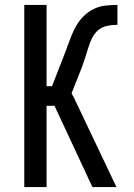

<svg xmlns="http://www.w3.org/2000/svg" viewBox="-20 -755 540 775"><path d="M78 0V-735H168V-407H190L230 -510Q235 -523 240.5 -536.5Q246 -550 251 -564V-566L252 -568Q260 -590 269 -612.5Q278 -635 290.5 -655.5Q303 -676 320.5 -692.5Q338 -709 360 -719.5Q382 -730 406 -732.5Q430 -735 454 -735V-655Q433 -655 412 -650.5Q391 -646 375.5 -632.5Q360 -619 351 -600Q342 -581 336 -561Q330 -541 323.5 -521Q317 -501 310 -482L269 -379L274 -368H275L450 0H353L200 -328H168V0Z"/></svg>

Font: Iosevka SS18 Medium
Style: Regular
Weight: 500
Monospace: yes
Designer: Belleve Invis
Foundry: Belleve Invis
Version: Version 25.1.1; ttfautohint (v1.8.4)